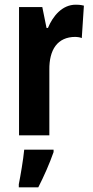

<svg xmlns="http://www.w3.org/2000/svg" viewBox="-20 -576 394 817"><path d="M302 -556C245 -556 205 -508 184 -457H178L160 -546H61V0H190V-279C189 -364 224 -419 301 -419C304 -419 320 -418 328 -414L337 -552C321 -556 310 -556 302 -556ZM208 71V61H83C79 104 67 173 60 208V221H143C167 174 191 120 208 71Z"/></svg>

Font: Noto Sans Gurmukhi UI ExtraCondensed
Style: Bold
Weight: 700
Width: 2
Designer: Jelle Bosma - Monotype Design Team
Foundry: Monotype Imaging Inc.
Version: Version 2.004